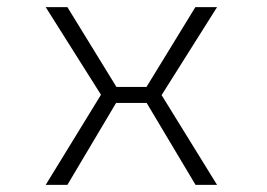

<svg xmlns="http://www.w3.org/2000/svg" viewBox="-20 -520 750 540"><path d="M590.5 -500 434.5 -252.5 590.5 0H530L392.5 -230.5H306.5L169.5 0H108.5L264 -253.5L108.5 -500H169.5L307.5 -275.5H392L529.5 -500Z"/></svg>

Font: League Mono UltraLight
Style: Regular
Weight: 200
Width: 6
Designer: Tyler Finck
Foundry: The League of Moveable Type / Tyler Finck
Version: Version 2.210